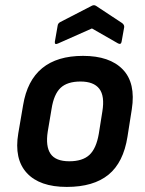

<svg xmlns="http://www.w3.org/2000/svg" viewBox="-20 -724 572 756"><path d="M243 12Q136 12 85.5 -43Q35 -98 52 -199L71 -310Q103 -504 307 -504Q412 -504 463.5 -450.5Q515 -397 499 -294L482 -186Q466 -84 407 -36Q348 12 243 12ZM253 -89Q305 -89 332 -114Q359 -139 369 -197L383 -285Q393 -346 371 -374.5Q349 -403 297 -403Q245 -403 218.5 -378Q192 -353 183 -295L168 -206Q159 -148 179 -118.5Q199 -89 253 -89ZM209 -553Q194 -546 196 -560L207 -623Q208 -632 217 -637L341 -701Q350 -706 358 -701L461 -633Q470 -626 469 -617L459 -561Q457 -547 445 -553L342 -612Z"/></svg>

Font: Sofia Sans
Style: Bold Italic
Weight: 700
Italic angle: -9°
Designer: Botio Nikoltchev, Ani Petrova
Foundry: lettersoup
Version: Version 4.101; ttfautohint (v1.8.4.7-5d5b)